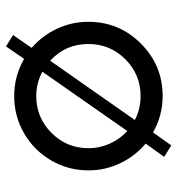

<svg xmlns="http://www.w3.org/2000/svg" viewBox="6 -586 619 672"><g transform="rotate(-90 316.0 -249.5)"><path d="M484.9 -448.7Q527.3 -412.1 551.8 -360.4Q576.2 -308.6 576.2 -250Q576.2 -142.6 500 -66.4Q423.8 9.8 316.4 9.8Q248 9.8 189 -23.9L143.6 40L103.5 15.1L149.9 -49.8Q106 -86.9 81.1 -138.9Q56.2 -190.9 56.2 -250Q56.2 -320.8 91.1 -380.6Q126 -440.4 185.8 -475.1Q245.6 -509.8 316.4 -509.8Q386.7 -509.8 446.3 -475.1L490.2 -538.6L529.8 -513.7ZM133.8 -250Q133.8 -210.4 149.9 -175Q166 -139.6 193.8 -113.8L401.4 -411.1Q362.3 -432.6 316.4 -432.6Q240.7 -432.6 187.3 -379.2Q133.8 -325.7 133.8 -250ZM316.4 -67.4Q391.6 -67.4 445.1 -120.8Q498.5 -174.3 498.5 -250Q498.5 -330.6 439.9 -383.8L232.4 -87.4Q271.5 -67.4 316.4 -67.4Z"/></g></svg>

Font: Now
Style: Regular
Weight: 400
Designer: Alfredo Marco Pradil
Foundry: Alfredo Marco Pradil
Version: Version 1.002;PS 001.002;hotconv 1.0.88;makeotf.lib2.5.64775